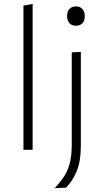

<svg xmlns="http://www.w3.org/2000/svg" viewBox="-20 -760 527 974"><path d="M99 0V-731.5L145.5 -740V0ZM257 194.5Q287.5 163 306.8 132.2Q326 101.5 335 64Q344 26.5 344 -26.5V-494.5L390 -496.5V-17.5Q390 58 369 108.5Q348 159 315 192ZM364.5 -629.5Q345.5 -629.5 333 -641.8Q320.5 -654 320.5 -678Q320.5 -703 333 -715.2Q345.5 -727.5 365.5 -727.5Q385.5 -727.5 397.8 -714.8Q410 -702 410 -678Q410 -654 397.8 -641.8Q385.5 -629.5 364.5 -629.5Z"/></svg>

Font: Heraclito ExtraLight
Style: Regular
Weight: 200
Designer: Kostas Bartsokas (font) & Cristiano Sobral (main changes)
Foundry: Kostas Bartsokas (font) & Cristiano Sobral (main changes)
Version: Version 1.00;July 8, 2020;FontCreator 13.0.0.2655 64-bit